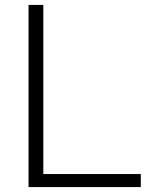

<svg xmlns="http://www.w3.org/2000/svg" viewBox="-20 -760 600 780"><path d="M96 0V-740H156V-53H552V0Z"/></svg>

Font: Encode Sans Semi Expanded Light
Style: Regular
Weight: 300
Width: 6
Designer: Multiple Designers
Foundry: Impallari Type
Version: Version 3.000; ttfautohint (v1.8.3) -l 8 -r 50 -G 200 -x 14 